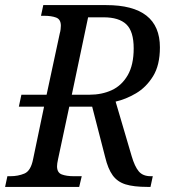

<svg xmlns="http://www.w3.org/2000/svg" viewBox="-50 -734 674 754"><path d="M-30 0 -21 -42H-9Q21 -42 46 -52.5Q71 -63 80 -109L123 -315H24L34 -362H133L185 -604Q187 -610 188 -619Q189 -628 189 -633Q189 -658 170.5 -665Q152 -672 123 -672H111L120 -714H367Q578 -714 578 -548Q578 -478 551 -434.5Q524 -391 484 -367.5Q444 -344 404 -335L467 -121Q479 -80 495 -61Q511 -42 542 -42H550L541 0H529Q475 0 443 -10Q411 -20 392.5 -45.5Q374 -71 363 -117L312 -315H222L178 -109Q174 -91 174 -81Q174 -56 192.5 -49Q211 -42 240 -42H271L261 0ZM301 -362Q350 -362 389 -380Q428 -398 451.5 -438.5Q475 -479 475 -544Q475 -611 446 -638.5Q417 -666 357 -666H296L232 -362Z"/></svg>

Font: Noto Serif SemiCondensed
Style: Italic
Weight: 400
Width: 4
Italic angle: -12°
Designer: Monotype Design Team
Foundry: Monotype Imaging Inc.
Version: Version 2.013